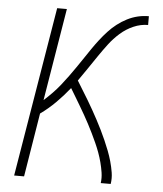

<svg xmlns="http://www.w3.org/2000/svg" viewBox="-53 -781 705 828"><g transform="rotate(5 300.0 -367.5)"><path d="M39 0 161 -735H203L137 -335Q156 -352 173.5 -370Q191 -388 207 -408Q223 -428 237.5 -448Q252 -468 266.5 -489Q281 -510 295 -531Q309 -552 323 -572.5Q337 -593 352.5 -613Q368 -633 385 -651.5Q402 -670 422 -685.5Q442 -701 464.5 -712.5Q487 -724 510.5 -729.5Q534 -735 558 -735V-697Q526 -697 495 -683.5Q464 -670 438.5 -647.5Q413 -625 392.5 -598Q372 -571 353 -543Q334 -515 315 -487Q296 -459 277 -432Q289 -412 301.5 -392Q314 -372 326 -352Q338 -332 349.5 -311.5Q361 -291 372 -270.5Q383 -250 393.5 -228.5Q404 -207 413.5 -185.5Q423 -164 431.5 -142Q440 -120 446.5 -97Q453 -74 457 -49.5Q461 -25 457 0H414Q417 -23 413.5 -45.5Q410 -68 404.5 -89Q399 -110 391.5 -130.5Q384 -151 375 -171Q366 -191 356.5 -210.5Q347 -230 337 -249Q327 -268 316.5 -286.5Q306 -305 295 -323.5Q284 -342 273 -360.5Q262 -379 251 -397Q224 -363 193 -332Q162 -301 127 -276L82 0Z"/></g></svg>

Font: Iosevka Curly XLtExObl
Style: Regular
Weight: 200
Width: 7
Italic angle: -9°
Monospace: yes
Designer: Belleve Invis
Foundry: Belleve Invis
Version: Version 11.0.1; ttfautohint (v1.8.3)